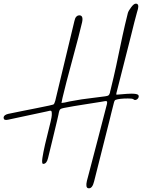

<svg xmlns="http://www.w3.org/2000/svg" viewBox="-147 -750 780 1052"><path d="M189.9 -186Q189.9 -186 190.9 -186Q201.7 -186 234.9 -194.3Q273.4 -201.7 300 -205.6Q326.7 -209.5 363.8 -213.9Q400.9 -218.3 428.7 -222.2Q443.8 -224.1 448.2 -228Q452.6 -231.9 455.6 -242.7Q456.1 -245.1 457 -251Q458 -253.9 458.5 -255.9Q464.8 -280.3 475.6 -327.1Q487.3 -376.5 506.8 -471.2Q526.4 -565.9 538.1 -615.2Q538.1 -616.2 553.7 -679.2Q557.1 -690.9 571.8 -710.4Q586.4 -730 597.2 -730Q615.7 -730 608.9 -700.7Q608.4 -698.2 603.5 -682.1Q596.2 -656.2 588.6 -626.2Q581.1 -596.2 572.3 -560.5Q563.5 -524.9 558.1 -504.4Q499 -273.9 491.2 -241.2Q489.7 -234.9 490.7 -231.4H494.1L548.3 -235.8Q559.1 -236.8 573.2 -236.8Q604 -236.8 610.8 -229.5Q614.3 -224.6 612.8 -218.3Q611.3 -211.9 605.5 -207Q599.6 -202.1 593.3 -202.1Q586.9 -202.1 583 -207Q576.2 -210.4 553.7 -210.4Q507.8 -210.4 486.8 -203.1Q483.9 -202.1 481.7 -199Q479.5 -195.8 478.8 -193.1Q478 -190.4 476.6 -185.1Q475.1 -179.7 475.1 -179.2Q470.7 -162.1 462.4 -128.9Q454.1 -95.7 453.1 -90.8Q385.7 173.8 368.7 243.7Q359.4 281.7 340.8 281.7Q337.4 281.7 335.9 281.2Q320.8 277.8 329.1 241.2Q329.6 238.8 335 219.2Q356 141.1 391.1 4.9Q426.3 -131.3 437 -172.4Q438 -176.3 438.5 -177.7Q440.9 -188.5 439.7 -192.4Q438.5 -196.3 433.1 -196.3Q430.7 -196.3 426.8 -195.6Q422.9 -194.8 416.5 -193.8Q410.2 -192.9 405.3 -191.9Q379.9 -187.5 317.4 -178Q254.9 -168.5 204.1 -158.7Q189 -155.8 184.1 -152.1Q179.2 -148.4 176.8 -138.7Q176.3 -136.7 175 -131.1Q173.8 -125.5 173.3 -122.1Q171.9 -116.2 169.4 -105Q167 -93.8 165.5 -87.9Q156.7 -49.8 139.6 20Q122.6 89.8 116.2 116.2Q108.9 147.9 89.8 147.9H89.4Q85 147.9 84 139.4Q83 130.9 85.4 115Q87.9 99.1 91.3 81.5Q94.7 64 100.1 40.5Q105 19.5 115.7 -23.4Q126.5 -66.4 130.4 -83.5Q136.7 -111.3 136.7 -119.1Q137.2 -133.8 135.7 -138.7Q134.3 -143.6 128.9 -143.6Q127 -143.6 123.5 -142.8Q120.1 -142.1 114.3 -140.6Q108.4 -139.2 103.5 -138.2Q69.3 -130.9 0.5 -116.2Q-68.4 -101.6 -102.5 -94.2Q-125 -88.9 -127 -102.5Q-127.4 -106 -127 -108.4Q-124 -120.6 -102.5 -126Q-74.2 -132.3 -21.2 -142.6Q31.7 -152.8 47.4 -156.2Q49.8 -156.7 75.4 -161.9Q101.1 -167 121.6 -171.4Q142.1 -175.8 145 -177.2Q151.4 -180.7 155.8 -197.8Q158.2 -206.5 158.2 -208Q162.1 -225.1 260.7 -634.8Q263.2 -644 265.1 -649.4Q267.1 -654.8 272.9 -660.4Q278.8 -666 287.1 -666H287.6Q311 -666 302.7 -627.4Q287.1 -560.5 249.5 -422.4Q211.9 -284.2 196.3 -217.3Q196.3 -215.8 195.3 -212.9Q194.3 -210 194.3 -208.5Z"/></svg>

Font: Sintesa 4
Style: 4
Weight: 400
Version: Version 001.000